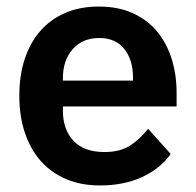

<svg xmlns="http://www.w3.org/2000/svg" viewBox="-20 -554 598 586"><path d="M285 12Q227 12 181.5 -7.5Q136 -27 104.5 -62.5Q73 -98 56 -148.5Q39 -199 39 -262Q39 -324 55.5 -374Q72 -424 103 -459.5Q134 -495 179 -514.5Q224 -534 281 -534Q342 -534 387 -513Q432 -492 461 -456Q490 -420 504.5 -372.5Q519 -325 519 -271V-229H172V-216Q172 -159 204 -124.5Q236 -90 299 -90Q347 -90 377.5 -110Q408 -130 432 -161L501 -84Q469 -39 413.5 -13.5Q358 12 285 12ZM283 -438Q232 -438 202 -404Q172 -370 172 -316V-308H386V-317Q386 -371 359.5 -404.5Q333 -438 283 -438Z"/></svg>

Font: IBM Plex Sans Thai SemiBold
Style: Regular
Weight: 600
Designer: Mike Abbink, Paul van der Laan, Pieter van Rosmalen, Ben Mitchell, Mark Frömberg
Foundry: Bold Monday
Version: Version 1.1